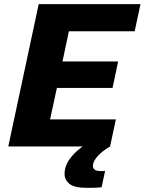

<svg xmlns="http://www.w3.org/2000/svg" viewBox="-20 -708 699 928"><path d="M20 0 167 -688H659L631 -557H313L282 -411H551L524 -283H255L222 -131H540L512 0ZM401 200Q339 200 315.5 180.5Q292 161 292 132Q292 94 319 57.5Q346 21 394 -10L512 0Q494 10 474.5 25.5Q455 41 442 59.5Q429 78 429 94Q429 105 437.5 112Q446 119 470 119Q472 119 476.5 119Q481 119 488 118L471 197Q456 199 437 199.5Q418 200 401 200Z"/></svg>

Font: Saira
Style: Bold Italic
Weight: 700
Italic angle: -12°
Designer: Hector Gatti with collaboration of the Omnibus-Type team
Foundry: Omnibus-Type
Version: Version 1.100; ttfautohint (v1.8.3)